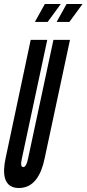

<svg xmlns="http://www.w3.org/2000/svg" viewBox="-38 -935 434 963"><path d="M187 -915 137 -825H201L267 -915ZM296 -915 246 -825H310L376 -915ZM230 -735 103 -141C98 -117 91 -97 79 -97C66 -97 66 -113 72 -141L199 -735H116L-10 -141C-26 -66 -22 8 57 8C132 8 169 -58 186 -141L313 -735Z"/></svg>

Font: League Gothic Condensed Italic
Style: Regular
Weight: 400
Width: 3
Designer: Tyler Finck
Foundry: The League of Moveable Type
Version: Version 1.001;PS 001.001;hotconv 1.0.56;makeotf.lib2.0.21325